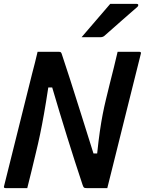

<svg xmlns="http://www.w3.org/2000/svg" viewBox="-27 -966 744 986"><path d="M113 0H2Q-10 0 -6 -11Q30 -155 66 -299.5Q102 -444 138 -588Q146 -616 152.5 -644Q159 -672 166 -700H275Q283 -700 286 -697Q289 -694 293 -680Q308 -636 333 -558Q358 -480 389 -381.5Q420 -283 453 -178H472Q479 -245 486 -293Q493 -341 500.5 -379.5Q508 -418 517 -455Q526 -492 537 -537Q548 -578 557.5 -618.5Q567 -659 577 -700H688Q700 -700 696 -689Q661 -547 625 -405Q589 -263 554 -120L524 0H418Q408 0 404.5 -2.5Q401 -5 397 -17Q357 -137 317.5 -264Q278 -391 241 -517H221Q209 -438 199 -381.5Q189 -325 179 -277Q169 -229 156 -176Q146 -133 135 -88.5Q124 -44 113 0ZM539 -946H676Q682 -946 683 -941Q684 -936 679 -931Q655 -910 636.5 -894Q618 -878 601 -863Q584 -848 562 -828.5Q540 -809 508 -781Q500 -775 489 -775H392Q430 -820 465 -860Q500 -900 539 -946Z"/></svg>

Font: Recursive Sn Lnr St SmB
Style: Italic
Weight: 600
Italic angle: -15°
Version: Version 1.079;hotconv 1.0.112;makeotfexe 2.5.65598; ttfautoh